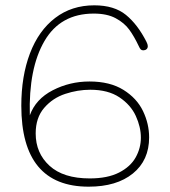

<svg xmlns="http://www.w3.org/2000/svg" viewBox="-20 -701 640 721"><path d="M540 -185Q540 -99 479 -49.5Q418 0 313 0Q60 0 60 -304Q60 -415 92.5 -500.5Q125 -586 187 -633.5Q249 -681 334 -681Q409 -681 453 -645Q497 -609 530 -544Q535 -534 535 -528Q535 -520 530 -516Q525 -512 518 -512Q512 -512 508.5 -515.5Q505 -519 501 -528Q484 -564 465.5 -589.5Q447 -615 414.5 -632.5Q382 -650 332 -650Q207 -650 147 -547Q87 -444 92 -268Q114 -329 178 -362Q242 -395 316 -395Q393 -395 443.5 -363.5Q494 -332 517 -284Q540 -236 540 -185ZM509 -184Q509 -224 490 -265.5Q471 -307 428.5 -335.5Q386 -364 319 -364Q272 -364 225 -348.5Q178 -333 146 -296Q114 -259 114 -200Q114 -126 166 -78.5Q218 -31 317 -31Q384 -31 427 -53Q470 -75 489.5 -110Q509 -145 509 -184Z"/></svg>

Font: Mali ExtraLight
Style: Regular
Weight: 275
Version: Version 1.000; ttfautohint (v1.6)